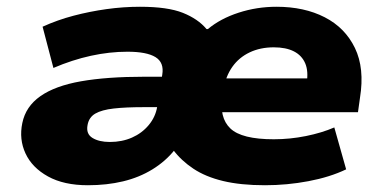

<svg xmlns="http://www.w3.org/2000/svg" viewBox="-20 -537 1127 568"><path d="M240 11Q169 11 122 -15Q75 -41 55.5 -83Q36 -125 46 -173Q56 -222 99.5 -252.5Q143 -283 219.5 -296.5Q296 -310 407 -310H489L475 -220H404Q352 -220 316.5 -216Q281 -212 262 -201Q243 -190 239 -167Q234 -141 253.5 -129Q273 -117 305 -117Q341 -117 370.5 -130Q400 -143 420 -167Q440 -191 445 -221L460 -316Q466 -352 440 -368Q414 -384 357 -384Q304 -384 249 -372Q194 -360 138 -336L106 -458Q150 -478 197.5 -490.5Q245 -503 295 -510Q345 -517 394 -517Q476 -517 521 -499Q566 -481 591 -451H595Q632 -482 686 -499.5Q740 -517 798 -517Q880 -517 940.5 -486Q1001 -455 1030 -395Q1059 -335 1045 -248L1039 -205H603L619 -305H907L887 -290Q893 -326 883 -349.5Q873 -373 849.5 -385Q826 -397 790 -397Q750 -397 718.5 -382Q687 -367 667.5 -339.5Q648 -312 641 -273L638 -253Q628 -189 661.5 -157Q695 -125 790 -125Q838 -125 885 -134.5Q932 -144 969 -160L1004 -36Q956 -13 892.5 -1Q829 11 764 11Q692 11 640 -1.5Q588 -14 552 -38Q516 -62 492 -94H497Q470 -60 431 -36Q392 -12 344 -0.5Q296 11 240 11Z"/></svg>

Font: Nunito Sans 7pt SemiExpanded Black
Style: Italic
Weight: 900
Width: 6
Italic angle: -9°
Designer: Vernon Adams
Foundry: Vernon Adams
Version: Version 3.101;gftools[0.9.27]